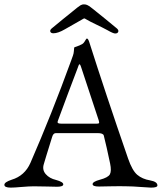

<svg xmlns="http://www.w3.org/2000/svg" viewBox="-22 -852 739 877"><path d="M373 -763Q365 -768 363 -768Q361 -768 353 -763Q286 -725 274 -718Q243 -700 222 -700Q211 -700 208 -707Q205 -714 214 -722Q262 -762 322 -810Q324 -811 327.5 -814.5Q331 -818 332.5 -818.5Q334 -819 337 -821.5Q340 -824 341 -824.5Q342 -825 344.5 -827Q347 -829 348 -829Q349 -829 351 -830Q353 -831 355 -831.5Q357 -832 359 -832Q361 -832 363 -832Q370 -832 376.5 -829Q383 -826 386.5 -823.5Q390 -821 404 -810Q464 -762 512 -722Q521 -714 518 -706.5Q515 -699 504 -699Q495 -699 469 -714Q445 -727 415.5 -741Q386 -755 373 -763ZM178 -102Q170 -76 187 -56.5Q204 -37 234 -30Q267 -21 267 -10Q267 1 238 1Q233 1 194.5 0Q156 -1 132 -1Q111 -1 76.5 2Q42 5 27 5Q-2 5 -2 -8Q-2 -20 31 -31Q91 -49 117 -108Q213 -328 304 -578Q305 -581 307 -586.5Q309 -592 311 -597.5Q313 -603 314 -608Q315 -612 315.5 -619Q316 -626 316.5 -631Q317 -636 318 -636Q345 -645 354 -651Q360 -655 364 -661.5Q368 -668 370.5 -672Q373 -676 375 -676Q380 -676 385 -662Q459 -429 563 -128Q582 -73 605 -53.5Q628 -34 664 -28Q697 -22 697 -5Q697 5 668 5Q657 5 619.5 2Q582 -1 559 -1Q529 -2 482 -1Q435 0 430 0Q401 0 401 -11Q401 -22 434 -31Q472 -41 480 -56Q488 -71 481 -105Q464 -186 452 -233Q449 -244 424 -244H233Q221 -244 216 -226Q211 -208 203 -184Q195 -160 189.5 -140.5Q184 -121 178 -102ZM333 -542Q322 -513 290 -428.5Q258 -344 243 -302Q239 -292 243.5 -289.5Q248 -287 262 -287H417Q428 -287 430 -289.5Q432 -292 429 -302Q382 -443 350 -541Q346 -554 343.5 -557Q341 -560 339 -557Q337 -554 333 -542Z"/></svg>

Font: EB Garamond
Style: SC
Weight: 400
Version: Version 000.010